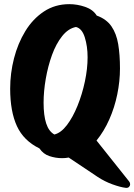

<svg xmlns="http://www.w3.org/2000/svg" viewBox="-20 -747 647 925"><path d="M279 15Q248 15 218 5Q188 -5 170 -32Q94 -69 61.5 -139.5Q29 -210 29 -320Q29 -394 47.5 -466Q66 -538 102 -597Q138 -656 191.5 -691.5Q245 -727 314 -727Q352 -727 390 -714Q428 -701 446 -672Q493 -655 517 -620Q541 -585 549.5 -534Q558 -483 558 -417Q558 -356 545 -292.5Q532 -229 506.5 -171.5Q481 -114 445 -70L602 127Q607 133 607 141Q607 148 601.5 153.5Q596 159 586 158Q560 155 521.5 141Q483 127 450 105L311 12Q296 15 279 15ZM242 -99Q274 -107 302.5 -144.5Q331 -182 353.5 -237.5Q376 -293 389 -354.5Q402 -416 402 -471Q402 -524 388.5 -567Q375 -610 346 -617Q309 -610 279.5 -573Q250 -536 230.5 -482Q211 -428 200.5 -367.5Q190 -307 190 -252Q190 -191 202.5 -152.5Q215 -114 242 -99Z"/></svg>

Font: Protest Riot
Style: Regular
Weight: 400
Designer: Octavio Pardo
Foundry: Ashler Design
Version: Version 2.005; ttfautohint (v1.8.4.7-5d5b)